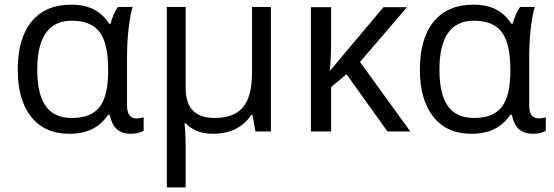

<svg xmlns="http://www.w3.org/2000/svg" viewBox="-20 -565 2379 825"><path d="M289.1 -58.1Q371.6 -58.1 408.2 -105.7Q444.8 -153.3 444.8 -259.8V-267.1Q444.8 -378.9 407.7 -427.5Q370.6 -476.1 288.1 -476.1Q140.1 -476.1 140.1 -265.1Q140.1 -161.6 176 -109.9Q211.9 -58.1 289.1 -58.1ZM276.9 9.8Q172.4 9.8 114.3 -62.7Q56.2 -135.3 56.2 -266.1Q56.2 -399.9 115.7 -472.4Q175.3 -544.9 285.2 -544.9Q344.2 -544.9 383.5 -524.4Q422.9 -503.9 449.2 -462.9H455.1Q466.8 -507.8 486.8 -535.2H549.8Q539.6 -502.9 532.7 -442.9Q525.9 -382.8 525.9 -326.2V-111.8Q525.9 -56.2 566.9 -56.2Q581.1 -56.2 597.2 -61V-2.9Q574.7 9.8 543 9.8Q503.4 9.8 481.7 -10Q460 -29.8 451.2 -71.8H444.8Q416 -29.8 375.2 -10Q334.5 9.8 276.9 9.8Z M777.8 -186Q777.8 -58.1 901.9 -58.1Q985.4 -58.1 1024.2 -104.2Q1063 -150.4 1063 -253.9V-535.2H1144V0H1077.6L1064.9 -71.8H1060.1Q1005.9 9.8 894 9.8Q820.8 9.8 777.8 -35.2H772.9Q777.8 5.9 777.8 84V240.2H696.8V-535.2H777.8Z M1627.9 -534.2H1729L1526.9 -298.8L1743.2 0H1645L1468.8 -246.1L1402.8 -190.9V0H1315.9V-534.2H1402.8V-396Q1402.8 -314.9 1397 -259.8Z M2017.1 -58.1Q2099.6 -58.1 2136.2 -105.7Q2172.9 -153.3 2172.9 -259.8V-267.1Q2172.9 -378.9 2135.7 -427.5Q2098.6 -476.1 2016.1 -476.1Q1868.2 -476.1 1868.2 -265.1Q1868.2 -161.6 1904.1 -109.9Q1939.9 -58.1 2017.1 -58.1ZM2004.9 9.8Q1900.4 9.8 1842.3 -62.7Q1784.2 -135.3 1784.2 -266.1Q1784.2 -399.9 1843.8 -472.4Q1903.3 -544.9 2013.2 -544.9Q2072.3 -544.9 2111.6 -524.4Q2150.9 -503.9 2177.2 -462.9H2183.1Q2194.8 -507.8 2214.8 -535.2H2277.8Q2267.6 -502.9 2260.7 -442.9Q2253.9 -382.8 2253.9 -326.2V-111.8Q2253.9 -56.2 2294.9 -56.2Q2309.1 -56.2 2325.2 -61V-2.9Q2302.7 9.8 2271 9.8Q2231.4 9.8 2209.7 -10Q2188 -29.8 2179.2 -71.8H2172.9Q2144 -29.8 2103.3 -10Q2062.5 9.8 2004.9 9.8Z"/></svg>

Font: WebKoruri
Style: Regular
Weight: 400
Foundry: lindwurm / mohemohe
Version: Version 1.00